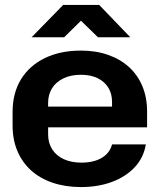

<svg xmlns="http://www.w3.org/2000/svg" viewBox="-20 -748 646 778"><path d="M308 10Q245 10 193.5 -7.5Q142 -25 106 -57.5Q70 -90 50.5 -136Q31 -182 31 -240V-294Q31 -371 65 -426.5Q99 -482 161.5 -512.5Q224 -543 308 -543Q369 -543 418.5 -525.5Q468 -508 503 -476Q538 -444 557 -398.5Q576 -353 576 -297V-232H152V-316H447L434 -300V-335Q434 -369 418.5 -393.5Q403 -418 375 -431.5Q347 -445 308 -445Q267 -445 237 -430.5Q207 -416 191 -390.5Q175 -365 175 -331V-203Q175 -169 191.5 -143Q208 -117 238.5 -103Q269 -89 310 -89Q360 -89 392.5 -108.5Q425 -128 434 -163H571Q562 -109 526 -70.5Q490 -32 434 -11Q378 10 308 10ZM108 -597 236 -728H382L508 -597H377L308 -664L240 -597Z"/></svg>

Font: Hubot Sans Condensed ExtraLight SemiBold
Style: Regular
Weight: 600
Version: Version 2.000